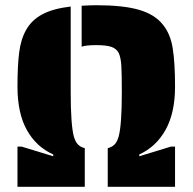

<svg xmlns="http://www.w3.org/2000/svg" viewBox="-20 -716 738 736"><path d="M393 -148Q409 -152 419 -162Q429 -172 435 -193Q447 -238 447 -364Q447 -435 445 -465.5Q443 -496 435 -513Q426 -530 406.5 -536.5Q387 -543 349 -543Q309 -543 293 -537V-694Q327 -696 349 -696Q452 -696 512.5 -678.5Q573 -661 604 -622Q633 -587 642 -531.5Q651 -476 651 -384Q651 -283 614.5 -218Q578 -153 514 -124V-117L635 -154H651V0H393ZM47 -154H63L184 -117V-124Q119 -153 83 -217.5Q47 -282 47 -384Q47 -464 53.5 -515Q60 -566 80 -601Q101 -639 142 -661Q183 -683 251 -691V-364Q251 -238 263 -193Q269 -172 279 -162Q289 -152 305 -148V0H47Z"/></svg>

Font: Saira Stencil One
Style: Regular
Weight: 400
Designer: Hector Gatti with collaboration of the Omnibus-Type team
Foundry: Omnibus-Type
Version: Version 1.004